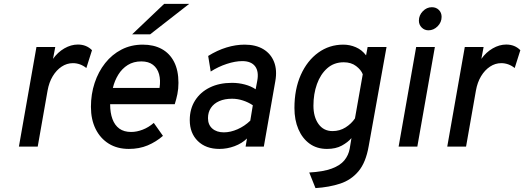

<svg xmlns="http://www.w3.org/2000/svg" viewBox="-20 -752 2690 985"><path d="M77 0 167 -511H263.5L252 -450Q276 -484 310.2 -503.8Q344.5 -523.5 379.5 -523.5Q423.5 -523.5 452 -494.5L423 -403Q407.5 -415.5 390 -421.8Q372.5 -428 354 -428Q323 -428 296.2 -410.2Q269.5 -392.5 250.5 -361Q231.5 -329.5 224 -287L173.5 0Z M641 12Q581.5 12 538 -15Q494.5 -42 470.5 -90.5Q446.5 -139 446.5 -204Q446.5 -269 465.5 -326.5Q484.5 -384 519.5 -428.2Q554.5 -472.5 603.5 -497.8Q652.5 -523 712.5 -523Q768.5 -523 809.5 -500.8Q850.5 -478.5 873 -434.8Q895.5 -391 895.5 -327Q895.5 -296 890 -269.2Q884.5 -242.5 876.5 -217.5H545Q545 -173.5 556.8 -141.5Q568.5 -109.5 592.2 -92.2Q616 -75 653 -75Q681.5 -75 712 -86.8Q742.5 -98.5 769 -121.5L816 -55Q781 -24.5 737.8 -6.2Q694.5 12 641 12ZM559 -301H798.5Q804.5 -341 796 -371.5Q787.5 -402 764.8 -419.5Q742 -437 705 -437Q665 -437 635.5 -418.5Q606 -400 587 -369.2Q568 -338.5 559 -301ZM658 -576 822 -732H950.5L750.5 -576Z M1105.5 12Q1036 12 994.8 -28.5Q953.5 -69 953.5 -136Q953.5 -193.5 980.8 -236.5Q1008 -279.5 1056.5 -303.2Q1105 -327 1170 -327Q1204 -327 1236 -318.5Q1268 -310 1291.5 -294L1299.5 -336Q1309 -385 1288.8 -411.8Q1268.5 -438.5 1223 -438.5Q1187 -438.5 1143.5 -424.2Q1100 -410 1061 -385L1048 -465Q1094.5 -494 1142 -508.5Q1189.5 -523 1235 -523Q1292 -523 1330.8 -499.8Q1369.5 -476.5 1386 -434.5Q1402.5 -392.5 1392.5 -336L1333.5 0H1240L1247 -41.5Q1221.5 -16.5 1183.5 -2.2Q1145.5 12 1105.5 12ZM1128.5 -73Q1162.5 -73 1198.8 -89Q1235 -105 1264 -133L1277 -212Q1254 -227.5 1226.2 -236.5Q1198.5 -245.5 1170.5 -245.5Q1132.5 -245.5 1104.8 -233.2Q1077 -221 1062 -198.5Q1047 -176 1047 -146Q1047 -112 1069.2 -92.5Q1091.5 -73 1128.5 -73Z M1598.5 213 1566.5 133Q1638 129 1681.5 113Q1725 97 1746.5 70.8Q1768 44.5 1774 11L1783 -43.5Q1764.5 -22 1733.5 -5Q1702.5 12 1657.5 12Q1605.5 12 1568.2 -15Q1531 -42 1510.8 -89.2Q1490.5 -136.5 1490.5 -198Q1490.5 -294.5 1523.2 -367.8Q1556 -441 1612.8 -482Q1669.5 -523 1741.5 -523Q1775 -523 1806 -509.5Q1837 -496 1858 -468L1866 -511H1963L1871.5 -2.5Q1857 81.5 1819.2 126.5Q1781.5 171.5 1725.2 190Q1669 208.5 1598.5 213ZM1686 -79.5Q1723 -79.5 1753 -98.5Q1783 -117.5 1801 -144.5L1841 -371Q1832.5 -393.5 1807 -413Q1781.5 -432.5 1743.5 -432.5Q1693.5 -432.5 1658.8 -401.8Q1624 -371 1606 -320.5Q1588 -270 1588 -210Q1588 -152 1614 -115.8Q1640 -79.5 1686 -79.5Z M2025 0 2115 -511H2211L2121 0ZM2178 -596.5Q2157.5 -596.5 2143.2 -611Q2129 -625.5 2129 -646Q2129 -673.5 2149 -694.2Q2169 -715 2195.5 -715Q2217.5 -715 2231.5 -701Q2245.5 -687 2245.5 -665.5Q2245.5 -637.5 2225 -617Q2204.5 -596.5 2178 -596.5Z M2274.5 0 2364.5 -511H2461L2449.5 -450Q2473.5 -484 2507.8 -503.8Q2542 -523.5 2577 -523.5Q2621 -523.5 2649.5 -494.5L2620.5 -403Q2605 -415.5 2587.5 -421.8Q2570 -428 2551.5 -428Q2520.5 -428 2493.8 -410.2Q2467 -392.5 2448 -361Q2429 -329.5 2421.5 -287L2371 0Z"/></svg>

Font: Overpass Medium
Style: Italic
Weight: 500
Italic angle: -10°
Designer: Delve Withrington, Dave Bailey, Thomas Jockin
Foundry: Delve Fonts LLC
Version: Version 4.000